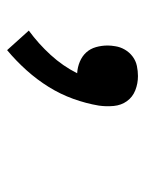

<svg xmlns="http://www.w3.org/2000/svg" viewBox="46 -249 408 540"><g transform="rotate(90 250.0 21.0)"><path d="M121 205 66 144Q103 117 134.5 82.5Q166 48 186 8Q169 7 153.5 0.5Q138 -6 127.5 -17.5Q117 -29 112.5 -45Q108 -61 108 -78Q108 -83 108.5 -88Q109 -93 110 -99Q112 -113 119.5 -126Q127 -139 139 -148Q151 -157 165.5 -160Q180 -163 194 -163Q215 -163 234 -155.5Q253 -148 264.5 -132Q276 -116 278 -95Q280 -74 277 -53Q271 -17 258 19Q245 55 224.5 88Q204 121 177.5 150.5Q151 180 121 205Z"/></g></svg>

Font: Iosevka Slab Medium
Style: Italic
Weight: 500
Italic angle: -9°
Monospace: yes
Designer: Belleve Invis
Foundry: Belleve Invis
Version: Version 11.1.0; ttfautohint (v1.8.3)